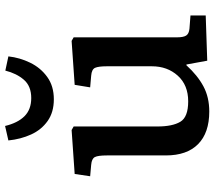

<svg xmlns="http://www.w3.org/2000/svg" viewBox="-64 -766 844 756"><g transform="rotate(-90 358.0 -388.0)"><path d="M297 14Q213 14 168.5 -30Q124 -74 124 -157V-389Q124 -424 117.5 -436.5Q111 -449 87 -451L42 -455L51 -516L224 -528L238 -520V-190Q238 -131 256.5 -100Q275 -69 337 -69Q401 -69 438 -110Q475 -151 475 -212V-389Q475 -422 469 -435.5Q463 -449 438 -451L392 -455L402 -516L575 -528L589 -520V-113Q589 -88 596 -77Q603 -66 623 -64L675 -60V0L497 6L482 -76H479Q439 -32 396 -9Q353 14 297 14ZM345 -598Q294 -598 259.5 -622.5Q225 -647 206.5 -687.5Q188 -728 183 -777L240 -790Q252 -740 278.5 -713.5Q305 -687 350 -687Q397 -687 422 -716Q447 -745 458 -789L514 -777Q509 -732 489 -691Q469 -650 433 -624Q397 -598 345 -598Z"/></g></svg>

Font: Literata 7pt Medium
Style: Regular
Weight: 500
Designer: Latin by Veronika Burian and Jose Scaglione. Greek by Irene Vlachou. Cyrillic by Vera Evstafieva.
Foundry: TypeTogether
Version: Version 3.002